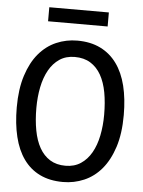

<svg xmlns="http://www.w3.org/2000/svg" viewBox="-55 -833 661 886"><g transform="rotate(5 275.0 -390.0)"><path d="M522.9 -323.2Q522.9 -237.3 502.7 -174.8Q482.4 -112.3 448 -71.5Q413.6 -30.8 367.4 -11Q321.3 8.8 270 8.8Q208.5 8.8 162.8 -13.4Q117.2 -35.6 87.2 -77.6Q57.1 -119.6 42.5 -179.9Q27.8 -240.2 27.8 -315.9Q27.8 -400.9 47.9 -463.4Q67.9 -525.9 102.3 -566.7Q136.7 -607.4 182.6 -627.2Q228.5 -647 279.8 -647Q341.3 -647 387 -624.5Q432.6 -602.1 462.9 -560.3Q493.2 -518.6 508.1 -458.5Q522.9 -398.4 522.9 -323.2ZM432.6 -316.9Q432.6 -373 424.1 -419.7Q415.5 -466.3 396.5 -500Q377.4 -533.7 347.4 -552.2Q317.4 -570.8 274.9 -570.8Q233.9 -570.8 204.3 -551Q174.8 -531.2 155.8 -497.3Q136.7 -463.4 127.4 -417.7Q118.2 -372.1 118.2 -320.8Q118.2 -264.2 127 -217.5Q135.7 -170.9 154.5 -137.5Q173.3 -104 203.1 -85.4Q232.9 -66.9 274.9 -66.9Q315.9 -66.9 345.7 -86.7Q375.5 -106.4 394.8 -140.4Q414.1 -174.3 423.3 -219.7Q432.6 -265.1 432.6 -316.9ZM413.1 -724.1H137.2V-789.1H413.1ZM0 -638.2Z"/></g></svg>

Font: Code New Roman
Style: Regular
Weight: 400
Monospace: yes
Designer: Sam Radian
Foundry: Code New Roman
Version: Version 2.00 November 29, 2014